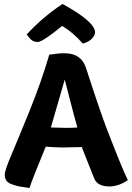

<svg xmlns="http://www.w3.org/2000/svg" viewBox="-20 -932 666 970"><path d="M371 -288Q355 -343 333 -429.5Q311 -516 307 -530Q245 -314 237 -288Q285 -286 313 -286Q352 -286 371 -288ZM300 -187Q259 -187 211 -191Q143 -27 129 18Q94 13 78 10Q62 7 41 -0.5Q20 -8 12 -20Q4 -32 4 -50Q4 -71 38.5 -152Q73 -233 131 -376Q189 -519 229 -656Q276 -663 306 -663Q390 -663 414 -590Q488 -362 520 -280Q598 -77 626 -22Q579 10 533 10Q474 10 457 -28Q446 -54 427.5 -102Q409 -150 393 -189Q315 -187 300 -187ZM296 -912Q460 -822 460 -769Q460 -752 442.5 -735Q425 -718 398 -712Q374 -740 348 -762Q322 -784 308 -792L294 -801Q195 -720 171 -720Q154 -720 142.5 -727.5Q131 -735 115 -758Q197 -847 296 -912Z"/></svg>

Font: Overlock Black
Style: Regular
Weight: 900
Designer: Dario Muhafara
Foundry: Dario Manuel Muhafara
Version: Version 1.002